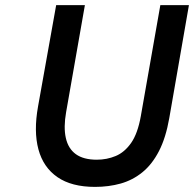

<svg xmlns="http://www.w3.org/2000/svg" viewBox="-20 -720 760 752"><path d="M352 12Q260.5 12 205 -26.2Q149.5 -64.5 130.5 -135Q111.5 -205.5 129 -303L200 -700H312.5L239 -281Q228.5 -221.5 237.8 -179.8Q247 -138 277 -116.2Q307 -94.5 359 -94.5Q398.5 -94.5 433.2 -109Q468 -123.5 493.8 -160.5Q519.5 -197.5 531.5 -265L608 -700H720L643 -257.5Q629.5 -180.5 602.8 -128.5Q576 -76.5 538 -45.5Q500 -14.5 453 -1.2Q406 12 352 12Z"/></svg>

Font: Overpass SemiBold
Style: Italic
Weight: 600
Italic angle: -10°
Designer: Delve Withrington, Dave Bailey, Thomas Jockin
Foundry: Delve Fonts LLC
Version: Version 4.000